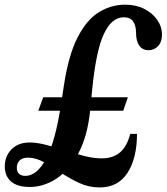

<svg xmlns="http://www.w3.org/2000/svg" viewBox="-68 -792 713 822"><path d="M52 -117Q27.5 -117 15.8 -104.8Q4 -92.5 4 -73.5Q4 -56 14 -47.5Q24 -39 40.5 -39Q90 -39 129.5 -112.5Q169 -186 193.5 -346.5L205.5 -425.5Q225.5 -557 264.5 -632.5Q303.5 -708 355.8 -740Q408 -772 468.5 -772Q514 -772 549.5 -754Q585 -736 605.2 -706.8Q625.5 -677.5 625.5 -643.5Q625.5 -612.5 608.8 -594.8Q592 -577 568.5 -577Q542.5 -577 528.5 -596.5Q514.5 -616 514.5 -650.5Q514.5 -681.5 502.2 -699.8Q490 -718 462 -718Q410 -718 376.5 -646.2Q343 -574.5 326.5 -407L318 -320Q307 -209.5 268 -136.5Q229 -63.5 174 -27.5Q119 8.5 59.5 8.5Q6 8.5 -20.8 -15Q-47.5 -38.5 -47.5 -79.5Q-47.5 -123 -18.8 -152.5Q10 -182 59 -182Q90 -182 129 -171.8Q168 -161.5 210 -148Q252 -134.5 292.8 -124.2Q333.5 -114 368 -114Q416 -114 446 -139.8Q476 -165.5 489.5 -219H518.5Q518.5 -115 478 -52.2Q437.5 10.5 358.5 10.5Q312 10.5 270.8 -8.8Q229.5 -28 192 -53.2Q154.5 -78.5 119.8 -97.8Q85 -117 52 -117ZM479.5 -375.5 459.5 -318H96L117 -375.5Z"/></svg>

Font: Libre Caslon Condensed
Style: Italic
Weight: 400
Italic angle: -22.583°
Designer: Pablo Impallari, Rodrigo Fuenzalida, Katja Schimmel, Ertekin Erdin
Foundry: Pablo Impallari, Rodrigo Fuenzalida
Version: Version 2.000;gftools[0.9.33]